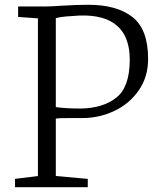

<svg xmlns="http://www.w3.org/2000/svg" viewBox="-20 -785 669 805"><path d="M139 -47V-708L56 -714V-758H175Q197 -758 236 -761Q306 -765 350 -765Q470 -765 535.5 -713.5Q601 -662 601 -538Q601 -463 562 -406.5Q523 -350 459.5 -320Q396 -290 326 -290H268Q227 -290 214 -288V-47L348 -35V0H43V-35ZM318 -330Q411 -331 467.5 -375.5Q524 -420 524 -535Q524 -630 471.5 -676.5Q419 -723 315 -720L287 -718Q281 -718 257 -716Q233 -714 214 -709V-336Q254 -330 318 -330Z"/></svg>

Font: Martel Light
Style: Regular
Weight: 300
Designer: Dan Reynolds
Foundry: Dan Reynolds
Version: Version 1.001; ttfautohint (v1.1) -l 5 -r 5 -G 72 -x 0 -D la